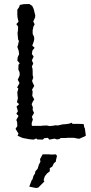

<svg xmlns="http://www.w3.org/2000/svg" viewBox="-20 -696 455 964"><path d="M140 -64H188L191 -65L215 -66L229 -63L248 -65L258 -67L270 -66L297 -72H305L327 -75L340 -80L344 -74H379L400 -73L403 -57L406 -52L411 -15L405 -11L377 1L351 -4H317L311 -3H285L278 2L266 4L254 0L228 5L220 -4L202 -2L195 5L167 4L162 -1L149 5L127 3L95 -3L87 -6L68 -15L73 -25L58 -49L67 -63L66 -82L62 -94L73 -114L62 -125L70 -138L63 -161L76 -173L65 -183L70 -203L68 -217L67 -233L72 -251L66 -257L78 -279L69 -296L72 -302L79 -319L78 -334L72 -347L73 -371L79 -378L67 -392L69 -409L76 -424L74 -440L67 -461L70 -468L75 -491L71 -497L69 -518L68 -531L70 -543L71 -562L62 -575L73 -587L68 -608L67 -623V-647L77 -662L79 -671L98 -675L127 -676L142 -666L149 -651L157 -619L156 -608L147 -588L154 -574L148 -563L144 -544V-526L151 -511L152 -499L149 -486L142 -467L154 -456L143 -443L140 -425L149 -412L140 -393L147 -377L140 -362L143 -352L144 -341V-320L147 -306L141 -290L145 -279L152 -265L141 -246L144 -235L142 -215L152 -197L145 -186L139 -173L145 -157L144 -144L151 -129L140 -110L145 -96L139 -78ZM172 246 161 248 127 241 131 230 135 220 139 209 143 205 148 187 156 175 157 165 169 151 173 138 175 131 183 116 181 103 187 92 194 79H225L240 80L260 79L266 86L265 92L262 104L260 116L251 123L242 141L230 148V164L216 175L205 189L199 208L203 215Z"/></svg>

Font: Winky Rough Light
Style: Regular
Weight: 300
Designer: Simon Atzbach
Foundry: typofactur
Version: Version 1.206; ttfautohint (v1.8.4.7-5d5b)